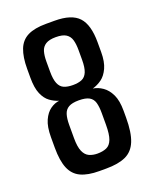

<svg xmlns="http://www.w3.org/2000/svg" viewBox="-121 -692 614 765"><g transform="rotate(-20 186.0 -310.0)"><path d="M167 2Q119 2 89 -12Q59 -26 45.5 -58.5Q32 -91 32 -146V-191Q32 -235 44 -261.5Q56 -288 74.5 -301Q93 -314 112 -316Q93 -322 75.5 -334.5Q58 -347 47 -372.5Q36 -398 36 -441V-479Q36 -529 48.5 -561Q61 -593 90 -607.5Q119 -622 168 -622H204Q276 -622 306 -589.5Q336 -557 336 -483V-441Q336 -400 324 -374Q312 -348 294 -335Q276 -322 255 -316Q276 -313 295.5 -299.5Q315 -286 327.5 -260Q340 -234 340 -191V-162Q340 -99 325.5 -63Q311 -27 279.5 -12.5Q248 2 196 2ZM184 -66Q207 -66 223 -73Q239 -80 247 -101Q255 -122 255 -163V-212Q255 -239 250 -256.5Q245 -274 230 -282.5Q215 -291 186 -291Q158 -291 143 -282.5Q128 -274 122.5 -256.5Q117 -239 117 -212V-156Q117 -119 125.5 -99.5Q134 -80 149.5 -73Q165 -66 184 -66ZM186 -356Q209 -356 224 -362.5Q239 -369 246.5 -387Q254 -405 254 -438V-480Q254 -505 249 -522.5Q244 -540 229.5 -549.5Q215 -559 186 -559Q158 -559 143 -549.5Q128 -540 123 -522.5Q118 -505 118 -481V-438Q118 -405 125.5 -387Q133 -369 148 -362.5Q163 -356 186 -356Z"/></g></svg>

Font: Smooch Sans Thin SemiBold
Style: Regular
Weight: 600
Version: Version 1.010